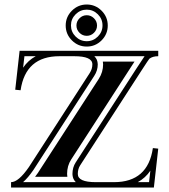

<svg xmlns="http://www.w3.org/2000/svg" viewBox="-20 -836 755 856"><path d="M272.9 -722.2Q272.9 -760.7 300.5 -788.3Q328.1 -815.9 366.7 -815.9Q405.3 -815.9 432.9 -788.3Q460.4 -760.7 460.4 -722.2Q460.4 -683.6 432.9 -656Q405.3 -628.4 366.7 -628.4Q328.1 -628.4 300.5 -656Q272.9 -683.6 272.9 -722.2ZM334.4 -689.8Q320.8 -703.4 320.8 -722.2Q320.8 -741 334.4 -754.5Q347.9 -768.1 366.7 -768.1Q385.5 -768.1 399 -754.5Q412.6 -741 412.6 -722.2Q412.6 -703.4 399 -689.8Q385.5 -676.3 366.7 -676.3Q347.9 -676.3 334.4 -689.8ZM317.1 -772.2Q296.4 -751.5 296.4 -722.7Q296.4 -693.8 317.1 -673.1Q337.9 -652.3 366.7 -652.3Q395.5 -652.3 416.3 -673.1Q437 -693.8 437 -722.7Q437 -751.5 416.3 -772.2Q395.5 -793 366.7 -793Q337.9 -793 317.1 -772.2ZM624.5 -585.4H400.6Q404.3 -581.8 407.1 -577.6Q409.9 -573.5 411.4 -570.2Q412.8 -566.9 413.8 -563Q414.8 -559.1 415 -556.9Q415.3 -554.7 415.5 -551.8L415.8 -549.1Q415.8 -521.5 400.1 -497.6L128.9 -78.1Q104.7 -43 82.8 -23.9H317.9Q314.2 -27.6 311.5 -31.7Q308.8 -35.9 307.4 -39.2Q305.9 -42.5 304.9 -46.4Q304 -50.3 303.7 -52.5Q303.5 -54.7 303.2 -57.6L303 -60.3Q303 -89.6 317.4 -111.8L588.6 -531Q617.4 -575.4 624.5 -585.4ZM650.4 -75.2Q628.4 -42.5 594.2 -23.9H644.5ZM139.2 -585.4H88.9L83 -534.2Q105.2 -566.9 139.2 -585.4ZM67.4 -609.4H685.5V-585.4Q660.6 -585.4 646 -574.2Q644 -572.8 608.6 -518.1L337.4 -98.9Q326.9 -82.8 326.9 -60.3Q326.9 -23.9 407 -23.9H488.3Q639.4 -23.9 661.6 -175.8L685.5 -173.3L666 0H29.3V-23.9Q62.5 -23.9 108.9 -91.3L380.1 -510.5Q391.8 -528.6 391.8 -549.1Q391.8 -585.4 311 -585.4H245.1Q94 -585.4 71.8 -433.6L47.9 -436ZM280.3 -47.9H136.5L148.7 -64.7L420.4 -484.4Q439.7 -514.4 439.7 -549.1Q439.7 -555.4 438.5 -561.5H579.8L568.4 -543.9L297.4 -125Q279.1 -96.9 279.1 -60.3Q279.1 -54 280.3 -47.9Z"/></svg>

Font: itsadzokeS01
Style: Regular
Weight: 600
Width: 6
Version: Version 0.46